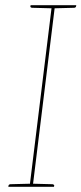

<svg xmlns="http://www.w3.org/2000/svg" viewBox="-20 -720 314 740"><path d="M94 0 180 -700H192L106 0ZM12 0 13 -5Q13 -7 15.5 -8.5Q18 -10 20 -10L97 -12V0ZM103 0 105 -12 182 -10Q184 -10 186.5 -8.5Q189 -7 189 -5L188 0ZM183 -700 180 -688 104 -690Q101 -690 99 -691.5Q97 -693 97 -695L98 -700ZM274 -700 273 -695Q273 -693 270.5 -691.5Q268 -690 266 -690L188 -688L189 -700Z"/></svg>

Font: Aleo Thin
Style: Italic
Weight: 250
Italic angle: -7°
Designer: Alessio Laiso
Foundry: Alessio Laiso
Version: Version 2.001;gftools[0.9.29]